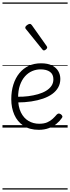

<svg xmlns="http://www.w3.org/2000/svg" viewBox="-20 -1030 566 1550"><path d="M293 18Q219 18 169.5 -15Q120 -48 95.5 -104Q71 -160 71 -229Q71 -294 88 -347.5Q105 -401 136.5 -439.5Q168 -478 212 -498.5Q256 -519 311 -519Q365 -519 399 -502Q433 -485 450 -456.5Q467 -428 467 -393Q467 -355 450 -324.5Q433 -294 402 -271.5Q371 -249 328 -234Q285 -219 232 -211Q179 -203 120 -203V-249Q165 -248 207.5 -253.5Q250 -259 287 -269.5Q324 -280 352 -297Q380 -314 395.5 -337Q411 -360 411 -390Q411 -430 383.5 -450Q356 -470 307 -470Q272 -470 239.5 -456Q207 -442 181.5 -413.5Q156 -385 141 -342Q126 -299 126 -240Q126 -168 149 -122Q172 -76 210.5 -53.5Q249 -31 296 -31Q335 -31 360.5 -42Q386 -53 404.5 -70Q423 -87 439 -106Q448 -114 455.5 -113.5Q463 -113 472 -107Q480 -101 483 -93Q486 -85 479 -77Q463 -53 436.5 -31Q410 -9 374 4.5Q338 18 293 18ZM335 -623Q331 -623 327.5 -625Q324 -627 321 -632L191 -793Q187 -797 185.5 -800Q184 -803 184 -807Q184 -814 190.5 -820.5Q197 -827 205.5 -832Q214 -837 221 -837Q230 -837 237 -827L356 -659Q359 -654 360 -651.5Q361 -649 361 -647Q361 -639 351.5 -631Q342 -623 335 -623ZM0 490H526V500H0ZM0 -20H526V0H0ZM0 -505H526V-500H0ZM0 -1010H526V-1000H0Z"/></svg>

Font: Playwrite ES Deco Guides
Style: Regular
Weight: 400
Designer: Veronika Burian, José Scaglione
Foundry: TypeTogether
Version: Version 1.003